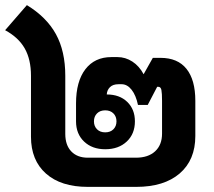

<svg xmlns="http://www.w3.org/2000/svg" viewBox="-56 -730 835 750"><path d="M707 -336V-199Q707 -105 646 -52.5Q585 0 476 0H287Q182 0 123.5 -52Q65 -104 65 -196V-434Q65 -498 40.5 -541Q16 -584 -36 -612L49 -710Q126 -663 162.5 -596.5Q199 -530 199 -434V-207Q199 -163 222.5 -138.5Q246 -114 287 -114H475Q523 -114 550 -139Q577 -164 577 -208V-336Q577 -366 574.5 -378.5Q572 -391 562 -391H558L521 -320H483Q475 -358 458 -379.5Q441 -401 419 -401H407Q385 -401 373.5 -389.5Q362 -378 361 -361Q411 -361 441 -332Q471 -303 471 -256Q471 -207 439 -177Q407 -147 355 -147Q304 -147 272.5 -177Q241 -207 241 -256V-326Q241 -412 277.5 -459.5Q314 -507 379 -507H403Q434 -507 461 -489.5Q488 -472 505 -440L541 -504H571Q638 -504 672.5 -461Q707 -418 707 -336ZM355 -299Q335 -299 323 -287Q311 -275 311 -256Q311 -237 323 -225Q335 -213 355 -213Q375 -213 387 -225Q399 -237 399 -256Q399 -275 387 -287Q375 -299 355 -299Z"/></svg>

Font: Stavian Bold
Style: Bold
Weight: 700
Version: Version 1.000; ttfautohint (v1.6)